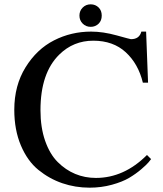

<svg xmlns="http://www.w3.org/2000/svg" viewBox="-20 -853 754 887"><path d="M678 -118Q676 -115 666.5 -103.5Q657 -92 632.5 -71Q608 -50 577 -31.5Q546 -13 497 0.5Q448 14 394 14Q328 14 268 -6.5Q208 -27 157.5 -68Q107 -109 76.5 -181Q46 -253 46 -346Q46 -458 98 -542Q150 -626 229.5 -666.5Q309 -707 401 -707Q456 -707 519 -689.5Q582 -672 585 -672Q624 -672 633 -707H655L664 -471H640Q619 -558 561 -611.5Q503 -665 411 -665Q319 -665 254 -601Q167 -516 167 -344Q167 -264 188.5 -202.5Q210 -141 246.5 -104.5Q283 -68 327.5 -49.5Q372 -31 423 -31Q553 -31 659 -137ZM436 -744Q421 -729 399 -729Q377 -729 362 -744Q347 -759 347 -781Q347 -803 362 -818Q377 -833 399 -833Q421 -833 436 -818Q450 -804 450 -781Q450 -758 436 -744Z"/></svg>

Font: GFS Artemisia
Style: Regular
Weight: 400
Designer: Takis Katsoulidis and George D. Matthiopoulos
Foundry: Takis Katsoulidis and George D. Matthiopoulos
Version: Version 1.0